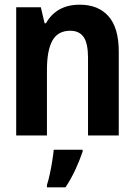

<svg xmlns="http://www.w3.org/2000/svg" viewBox="-20 -577 570 818"><path d="M49 0V-546H154L170 -478H176Q197 -516 233 -536.5Q269 -557 320 -557Q399 -557 442.5 -507.5Q486 -458 486 -357V0H355V-331Q355 -392 336.5 -419Q318 -446 279 -446Q227 -446 203.5 -404.5Q180 -363 180 -279V0ZM180 211Q186 193 192 165.5Q198 138 202.5 109.5Q207 81 209 61H332V69Q320 105 301 146Q282 187 259 221H180Z"/></svg>

Font: Noto Sans Mono Condensed
Style: Bold
Weight: 700
Width: 3
Designer: Monotype Design Team
Foundry: Monotype Imaging Inc.
Version: Version 2.014